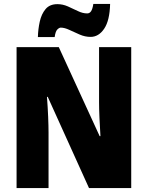

<svg xmlns="http://www.w3.org/2000/svg" viewBox="-20 -953 749 973"><path d="M645 0H431L222 -462H218Q222 -410 224 -362Q226 -314 226 -281V0H64V-714H278L485 -263H489Q486 -311 484 -356.5Q482 -402 482 -436V-714H645ZM172 -765Q173 -805 181.5 -843.5Q190 -882 211 -907Q232 -932 271 -932Q298 -932 324 -920.5Q350 -909 374.5 -897Q399 -885 422 -885Q434 -885 441.5 -896Q449 -907 453 -933H538Q536 -849 508 -807.5Q480 -766 439 -766Q411 -766 383.5 -778Q356 -790 331.5 -801.5Q307 -813 288 -813Q280 -813 270.5 -803.5Q261 -794 257 -765Z"/></svg>

Font: Noto Sans Khmer UI Condensed Black
Style: Regular
Weight: 900
Width: 3
Designer: Danh Hong and the Monotype Design Team
Foundry: Monotype Imaging Inc.
Version: Version 2.002; ttfautohint (v1.8.4.7-5d5b)